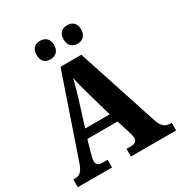

<svg xmlns="http://www.w3.org/2000/svg" viewBox="-209 -1067 1141 1214"><g transform="rotate(-30 361.5 -460.5)"><path d="M459 -786C490 -786 522 -804 522 -854C522 -904 490 -921 459 -921C425 -921 394 -904 394 -854C394 -804 425 -786 459 -786ZM260 -786C292 -786 325 -804 325 -854C325 -904 292 -921 260 -921C227 -921 197 -904 197 -854C197 -804 227 -786 260 -786ZM5 0H255V-56H213C187 -56 174 -69 174 -92C174 -110 183 -139 187 -155L210 -234H430L460 -139C463 -128 470 -107 470 -90C470 -65 450 -56 429 -56H393V0H723V-56H711C678 -56 653 -73 637 -121L443 -714H291L90 -127C70 -68 47 -56 14 -56H5ZM231 -298 289 -484C301 -524 314 -571 325 -613C333 -569 346 -522 358 -481L410 -298Z"/></g></svg>

Font: Noto Serif Tamil SemiCondensed ExtraBold
Style: Regular
Weight: 800
Width: 4
Designer: Indian Type Foundry, Tom Grace, and the Monotype Design Team
Foundry: Monotype Imaging Inc.
Version: Version 2.004